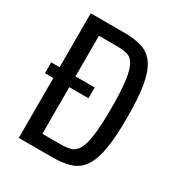

<svg xmlns="http://www.w3.org/2000/svg" viewBox="-163 -802 861 917"><g transform="rotate(30 267.0 -343.5)"><path d="M72.4 0H258.7Q316.9 0 357.8 -13.5Q398.7 -27 424.1 -64.4Q449.6 -101.7 460.9 -168.8Q472.3 -235.9 472.3 -343Q472.3 -450.1 460.9 -517.4Q449.6 -584.6 424.1 -622.3Q398.7 -660 358.1 -673.6Q317.4 -687.3 259.6 -687.3H72.4ZM160.1 -73.4V-613.9H259Q292 -613.9 315.5 -607.9Q339 -601.9 354.3 -575.1Q369.6 -548.4 376.9 -494.1Q384.3 -439.7 384.3 -342.7Q384.3 -248.1 376.9 -194.1Q369.6 -140 354.4 -113.1Q339.3 -86.3 315.8 -79.9Q292.3 -73.4 259 -73.4ZM26 -330.4H266V-389.9H26Z"/></g></svg>

Font: Secuela Black
Style: Regular
Weight: 900
Designer: Fernando Haro
Foundry: deFharo
Version: Version 1.704